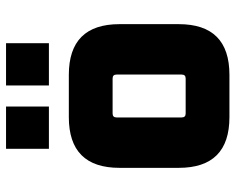

<svg xmlns="http://www.w3.org/2000/svg" viewBox="-92 -688 780 636"><g transform="rotate(-90 298.0 -370.0)"><path d="M60 -168V-364Q60 -532 228 -532H368Q536 -532 536 -364V-168Q536 0 368 0H228Q60 0 60 -168ZM227 -158Q227 -145 240 -145H356Q369 -145 369 -158V-374Q369 -387 356 -387H240Q227 -387 227 -374ZM123 -598V-740H263V-598ZM333 -598V-740H473V-598Z"/></g></svg>

Font: Oxanium ExtraBold
Style: Regular
Weight: 800
Designer: Severin Meyer
Version: Version 2.000